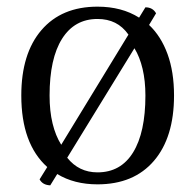

<svg xmlns="http://www.w3.org/2000/svg" viewBox="-20 -541 587 577"><path d="M449 -501 428 -466Q464 -432 483.5 -378.5Q503 -325 503 -254Q503 -128 442.5 -57.5Q382 13 273 13Q203 13 152 -18L131 16Q108 15 99 -2L122 -39Q44 -109 44 -254Q44 -380 104.5 -450.5Q165 -521 273 -521Q346 -521 398 -488L417 -519Q439 -519 449 -501ZM129 -254Q129 -207 138 -170Q147 -133 164 -106L366 -437Q349 -461 326 -472.5Q303 -484 273 -484Q204 -484 166.5 -424.5Q129 -365 129 -254ZM273 -23Q343 -23 380 -83Q417 -143 417 -254Q417 -298 408.5 -334Q400 -370 384 -396L182 -67Q217 -23 273 -23Z"/></svg>

Font: Arima Thin
Style: Regular
Weight: 400
Version: Version 1.100